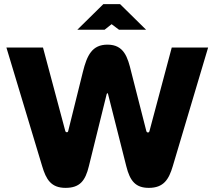

<svg xmlns="http://www.w3.org/2000/svg" viewBox="-20 -900 1039 929"><path d="M410 -96 496 -444C497 -447 498 -449 500 -449C502 -449 502 -446 503 -444L591 -96C609 -23 637 9 700 9C772 9 797 -32 816 -96L987 -670H811L703 -265C702 -261 699 -259 696 -259C692 -259 689 -262 688 -266L615 -552C598 -623 580 -684 500 -684C426 -684 401 -633 381 -552L310 -266C309 -262 307 -260 303 -260C301 -260 297 -262 296 -266L188 -670H11L184 -96C203 -32 227 9 297 9C367 9 393 -26 410 -96ZM354 -756H486L520 -783L556 -756H687L561 -880H480Z"/></svg>

Font: LT Wave Alt Black
Style: Regular
Weight: 900
Designer: Daniel Lyons
Version: Version 2.5 (Glyphs App)